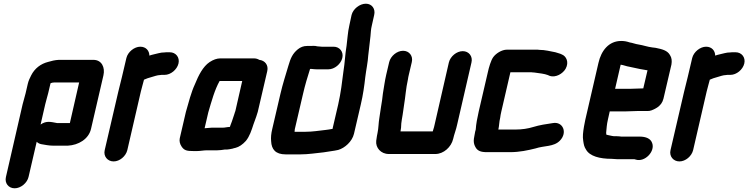

<svg xmlns="http://www.w3.org/2000/svg" viewBox="-20 -789 4038 1036"><path d="M471 -93 538 -382C548 -425 529 -466 484 -466H297C276 -465 257 -460 240 -455C200 -445 167 -420 148 -382C141 -368 134 -354 130 -337L118 -285C115 -272 105 -239 102 -226L12 166C4 199 26 227 59 227C92 227 126 199 134 166L178 -24C185 -17 193 -13 203 -11C222 -8 243 -3 267 -3H346C403 -6 458 -38 471 -93ZM240 -286 252 -337 253 -340C258 -342 265 -344 272 -344H407L357 -125H288C255 -131 230 -139 199 -117L224 -226C227 -240 237 -273 240 -286Z M943 -446C951 -479 929 -507 896 -507H886C879 -507 872 -507 866 -506C857 -506 847 -505 836 -502C818 -497 803 -495 786 -489C786 -515 768 -537 737 -537C705 -537 670 -509 662 -476L638 -374C632 -350 624 -319 618 -293L545 21C537 54 560 82 593 82C626 82 659 54 667 21L740 -295C745 -316 752 -339 757 -359C767 -364 785 -370 797 -373C811 -377 830 -384 844 -384C848 -385 853 -385 858 -385H868C901 -385 935 -413 943 -446Z M1181 -100H1121C1110 -100 1095 -97 1084 -97L1104 -183C1122 -244 1138 -304 1165 -352H1287L1250 -190C1247 -183 1246 -178 1245 -175C1243 -169 1241 -162 1238 -154L1231 -133L1223 -112C1222 -109 1222 -107 1220 -104C1207 -104 1194 -100 1181 -100ZM1097 22H1153C1164 22 1181 20 1192 18H1204C1213 17 1223 16 1235 13C1240 11 1245 10 1250 9C1270 4 1289 -9 1307 -29C1327 -54 1337 -85 1348 -119L1356 -141C1362 -158 1365 -165 1371 -186L1422 -405C1430 -438 1409 -463 1379 -466C1371 -471 1361 -474 1350 -474H1169C1150 -474 1131 -467 1111 -454C1075 -430 1051 -382 1032 -335C1011 -290 998 -237 983 -185L950 -43C947 -28 950 -13 960 2C974 23 989 26 1022 26H1045C1059 26 1081 22 1097 22Z M1780 -537H1716C1710 -537 1697 -539 1692 -539C1678 -543 1667 -541 1652 -541H1637C1618 -541 1602 -535 1587 -523C1558 -499 1548 -475 1536 -434C1521 -383 1506 -338 1493 -282L1449 -93C1443 -68 1441 -47 1443 -27C1445 17 1467 44 1521 44H1601C1645 44 1684 37 1726 33C1752 28 1780 26 1805 20C1840 10 1880 -25 1890 -67L1927 -226C1939 -277 1946 -327 1951 -373C1956 -413 1965 -454 1967 -490L1971 -524C1974 -549 1976 -571 1979 -594C1981 -613 1981 -630 1986 -650L1999 -708C2007 -741 1987 -769 1954 -769C1921 -769 1885 -741 1877 -708L1865 -652C1856 -613 1855 -578 1850 -542C1842 -496 1841 -451 1833 -403C1826 -347 1819 -288 1805 -226L1774 -93H1770C1760 -91 1748 -89 1738 -88C1701 -84 1667 -78 1629 -78H1569L1570 -81C1570 -85 1570 -89 1571 -93L1615 -282C1626 -330 1639 -373 1653 -417H1662C1671 -416 1679 -415 1688 -415H1752C1785 -415 1819 -443 1827 -476C1835 -509 1813 -537 1780 -537Z M2155 -515C2122 -515 2088 -487 2080 -454L2064 -386C2056 -352 2052 -318 2046 -284C2044 -266 2040 -232 2036 -213C2033 -195 2030 -171 2027 -153C2022 -124 2023 -99 2017 -71L2014 -56C2012 -46 2011 -37 2010 -29C2006 8 2035 42 2078 42H2329C2374 42 2415 4 2425 -39C2431 -66 2441 -89 2447 -118L2524 -452C2532 -485 2510 -513 2477 -513C2444 -513 2410 -485 2402 -452L2325 -116C2323 -107 2321 -98 2318 -90L2315 -80H2141L2144 -100C2144 -131 2152 -159 2156 -193L2160 -221C2168 -268 2170 -312 2181 -360C2182 -369 2184 -377 2186 -386L2202 -454C2210 -487 2188 -515 2155 -515Z M2547 -90 2544 -79C2541 -67 2540 -53 2537 -40C2535 -25 2537 -10 2545 4C2556 25 2574 32 2607 32H2733C2783 32 2829 22 2869 12C2917 -4 2968 4 3001 -30C3044 -74 3017 -134 2964 -125C2929 -120 2890 -114 2858 -104C2829 -95 2797 -90 2761 -90H2669C2674 -111 2673 -130 2679 -154C2680 -163 2682 -174 2685 -187L2734 -399H2842C2847 -399 2852 -399 2856 -398C2859 -398 2863 -398 2868 -397C2890 -394 2918 -391 2936 -384L2945 -380C2979 -368 3017 -392 3032 -418C3052 -454 3035 -486 3012 -495L3003 -499C2995 -502 2986 -504 2977 -507C2950 -512 2921 -520 2890 -520C2885 -521 2879 -521 2872 -521H2715C2687 -521 2655 -500 2641 -480C2629 -463 2618 -426 2612 -398L2563 -187C2555 -151 2549 -121 2547 -90Z M3386 -310H3299L3329 -440C3345 -438 3360 -431 3375 -429C3402 -424 3426 -417 3454 -413L3471 -410H3474L3451 -312H3448C3436 -312 3401 -310 3386 -310ZM3420 -190H3473C3487 -189 3503 -195 3523 -207C3543 -219 3555 -236 3560 -257L3603 -441C3606 -460 3605 -477 3595 -492C3581 -517 3552 -524 3517 -531L3500 -533C3474 -536 3451 -545 3425 -549C3409 -551 3393 -558 3378 -560C3363 -565 3350 -568 3332 -568C3265 -568 3224 -516 3209 -449L3138 -142C3135 -129 3133 -117 3131 -106C3126 -75 3123 -53 3127 -29C3130 -9 3132 3 3142 18C3162 54 3216 68 3280 68C3289 68 3300 70 3310 70H3403L3410 72C3459 88 3516 28 3499 -17C3491 -41 3466 -52 3430 -52H3332C3324 -53 3316 -54 3307 -54H3293C3287 -55 3283 -55 3280 -56L3266 -59C3261 -60 3256 -61 3253 -62H3252C3252 -65 3250 -71 3251 -76C3253 -96 3254 -118 3260 -143L3270 -188H3357C3372 -188 3406 -190 3420 -190Z M3996 -446C4004 -479 3982 -507 3949 -507H3939C3932 -507 3925 -507 3919 -506C3910 -506 3900 -505 3889 -502C3871 -497 3856 -495 3839 -489C3839 -515 3821 -537 3790 -537C3758 -537 3723 -509 3715 -476L3691 -374C3685 -350 3677 -319 3671 -293L3598 21C3590 54 3613 82 3646 82C3679 82 3712 54 3720 21L3793 -295C3798 -316 3805 -339 3810 -359C3820 -364 3838 -370 3850 -373C3864 -377 3883 -384 3897 -384C3901 -385 3906 -385 3911 -385H3921C3954 -385 3988 -413 3996 -446Z"/></svg>

Font: Electronic
Style: TiIt
Weight: 900
Version: Version 1.011